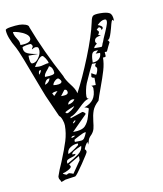

<svg xmlns="http://www.w3.org/2000/svg" viewBox="-83 -541 729 857"><g transform="rotate(-10 282.0 -112.5)"><path d="M463 -388Q462 -384 457.5 -369Q453 -354 448.5 -346Q444 -338 438 -338Q440 -338 442.5 -334Q445 -330 446 -328L436 -308Q433 -302 430.5 -296Q428 -290 426 -288H417L418 -270Q418 -267 415 -266Q412 -265 405 -265Q405 -238 396 -207.5Q387 -177 371 -134Q356 -93 352 -79Q330 -59 323 -39.5Q316 -20 313 8Q311 28 308 40Q305 52 296 63Q285 74 282 79.5Q279 85 277.5 92Q276 99 272 106V94Q266 98 260 109.5Q254 121 254 125Q260 127 260 137Q260 141 229 187Q198 233 191 236Q183 237 169.5 239Q156 241 149 242Q145 242 138 245.5Q131 249 125 249Q125 244 121 239Q117 234 117 229V223Q127 193 141 163Q164 107 174.5 73Q185 39 185 4Q185 -7 179.5 -22.5Q174 -38 167 -42L123 -141L109 -177Q42 -357 31 -375Q-1 -429 -1 -461Q-1 -467 22 -470.5Q45 -474 62 -474Q77 -474 91 -469Q105 -464 105 -455Q149 -339 216 -215Q221 -198 242 -171Q250 -161 256.5 -150Q263 -139 265 -128Q298 -190 334 -279.5Q370 -369 383 -430Q387 -452 394.5 -457Q402 -462 426 -462Q456 -462 469 -454.5Q482 -447 482 -418L475 -424Q471 -419 467.5 -405.5Q464 -392 463 -388ZM41 -416Q42 -415 47 -406Q52 -397 52 -384Q100 -384 100 -405Q100 -417 86.5 -426.5Q73 -436 55.5 -441.5Q38 -447 29 -447Q29 -434 41 -416ZM423 -349Q450 -408 450 -419Q450 -426 448.5 -428.5Q447 -431 441 -431Q426 -431 407 -412Q427 -405 427 -397Q427 -391 419 -387Q420 -388 420 -390Q420 -394 417 -397.5Q414 -401 411 -401Q408 -401 404 -397Q400 -393 399 -392Q400 -390 403.5 -387Q407 -384 407 -381Q407 -378 404.5 -373.5Q402 -369 401 -369L413 -363Q400 -363 391.5 -358Q383 -353 383 -342Q383 -337 389 -331Q374 -320 374 -313H407Q408 -313 410.5 -317.5Q413 -322 413 -325Q418 -334 423 -349ZM90 -294Q106 -294 118.5 -311.5Q131 -329 131 -345Q131 -355 128 -359Q125 -363 115 -363Q111 -363 99 -356Q99 -359 102 -363Q105 -367 105 -369Q105 -372 102 -376.5Q99 -381 96 -381Q89 -381 74 -378Q59 -375 59 -371Q59 -350 77 -342.5Q95 -335 123 -331H79Q79 -294 90 -294ZM99 -276 117 -275Q126 -275 140 -279Q154 -283 162 -283Q162 -291 153 -305Q144 -319 139 -319Q131 -319 118 -303.5Q105 -288 99 -276ZM396 -288H376L389 -301H380Q364 -301 360 -287Q356 -273 356 -251Q374 -251 385 -261Q396 -271 396 -288ZM161 -269Q158 -263 151 -255Q144 -247 139.5 -240Q135 -233 135 -225Q179 -225 179 -236Q179 -247 174.5 -256Q170 -265 161 -269ZM123 -257 120 -258Q114 -258 112.5 -252.5Q111 -247 111 -239Q119 -246 123 -257ZM364 -233Q364 -236 366.5 -240.5Q369 -245 371 -246H352Q347 -237 335.5 -212.5Q324 -188 314 -165Q309 -153 305.5 -136Q302 -119 302 -108Q302 -96 310 -96L314 -97Q299 -93 288.5 -85Q278 -77 264 -63Q262 -61 253 -52.5Q244 -44 235 -38Q226 -32 216 -29V-23L272 -42Q275 -42 280 -38Q285 -34 285 -32L284 -29L216 39Q257 39 271.5 23.5Q286 8 293 -17Q300 -42 303 -51Q303 -54 296 -57Q289 -60 284 -60Q313 -70 326 -88Q339 -106 339 -137Q339 -145 332 -150H352V-183Q344 -184 341.5 -186Q339 -188 339 -191Q339 -193 340 -196.5Q341 -200 341 -205Q343 -205 351 -200Q359 -195 362 -195Q364 -197 367.5 -206Q371 -215 371 -222Q371 -226 364 -233ZM154 -215H152Q142 -215 136 -206Q130 -197 130 -190Q140 -194 145.5 -199.5Q151 -205 154 -215ZM204 -193Q204 -196 199 -202Q194 -208 191 -208Q184 -208 175 -199Q166 -190 166 -182L179 -181Q204 -181 204 -193ZM179 -153Q163 -153 154 -147L161 -134ZM210 -153 191 -128H199Q223 -128 223 -140Q223 -145 220.5 -149Q218 -153 213 -153ZM241 -105Q232 -105 224 -99Q216 -93 216 -85Q239 -89 247 -104ZM241 -73H238Q232 -71 219.5 -65.5Q207 -60 197 -54Q197 -53 199.5 -50.5Q202 -48 204 -48Q211 -48 223.5 -57Q236 -66 241 -73ZM223 1Q226 1 230.5 -3Q235 -7 235 -10Q235 -11 234.5 -11Q234 -11 234 -11Q231 -11 227 -7Q223 -3 222 0Q222 1 223 1ZM272 50H265Q264 49 240 61Q216 73 216 75V84Q239 84 246.5 83Q254 82 259 75.5Q264 69 272 50ZM204 63 206 64Q209 64 214.5 61.5Q220 59 223 57L216 56Q206 56 204 63ZM178 132Q181 132 196 123Q211 114 228 100V93Q210 93 194 103Q178 113 178 132ZM241 106Q222 114 208.5 121.5Q195 129 195 137H210Q207 144 198.5 146.5Q190 149 188 150Q177 153 171.5 156.5Q166 160 166 167Q166 172 167 174Q199 157 219.5 142Q240 127 241 106ZM223 149Q217 153 196 165Q175 177 173 180Q176 182 177.5 185Q179 188 179 189Q179 195 163.5 203.5Q148 212 139 212Q139 217 155 222Q162 217 167 217Q169 217 176 219.5Q183 222 185 223L223 168Z"/></g></svg>

Font: Cabin Sketch
Style: Regular
Weight: 400
Version: Version 1.100